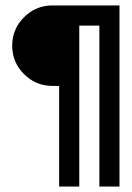

<svg xmlns="http://www.w3.org/2000/svg" viewBox="-20 -679 479 699"><path d="M268.6 -585.9V0H195.3V-366.2H170.9Q110.4 -366.2 67.4 -409.2Q24.4 -452.1 24.4 -512.7Q24.4 -573.2 67.4 -616.2Q110.4 -659.2 170.9 -659.2H415V0H341.8V-585.9Z"/></svg>

Font: Alegre Sans
Style: Regular
Weight: 400
Width: 3
Designer: GrandChaos9000
Version: Version 1.2.6 - August 1, 2014